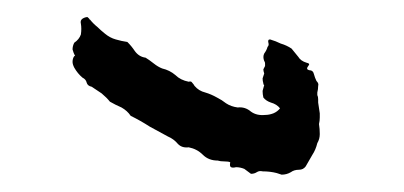

<svg xmlns="http://www.w3.org/2000/svg" viewBox="-20 -398 476 226"><path d="M83 -377.9Q84 -377 85 -376Q85 -375 85.9 -375Q89.8 -370.1 94.7 -366.2Q98.6 -362.3 103.5 -358.4Q109.4 -353.5 116.2 -351.6Q123 -349.6 129.9 -348.6Q134.8 -343.8 138.7 -337.9Q143.6 -331.1 151.4 -330.1Q156.2 -327.1 161.1 -323.2Q166 -319.3 170.9 -317.4Q179.7 -315.4 186.5 -309.6Q192.4 -303.7 202.1 -301.8Q205.1 -302.7 206.1 -300.8Q208 -298.8 209 -296.9Q213.9 -291 221.7 -289.1Q228.5 -287.1 235.4 -283.2Q241.2 -280.3 246.1 -276.4Q252 -272.5 259.8 -271.5Q268.6 -272.5 275.4 -266.6Q282.2 -261.7 292 -262.7Q296.9 -262.7 301.8 -264.6Q306.6 -266.6 309.6 -270.5Q305.7 -275.4 298.8 -277.3Q293 -279.3 290 -283.2Q289.1 -287.1 289.1 -291Q290 -293.9 291 -297.9Q291 -297.9 290 -298.8Q290 -298.8 290 -299.8Q289.1 -302.7 289.1 -305.7Q290 -308.6 291 -311.5Q290 -314.5 290 -316.4Q291 -318.4 292 -320.3Q292 -322.3 292 -323.2Q292 -325.2 291 -326.2Q289.1 -331.1 291 -335Q293.9 -338.9 294.9 -342.8Q296.9 -344.7 295.9 -347.7Q294.9 -351.6 297.9 -351.6Q304.7 -349.6 310.5 -346.7Q317.4 -344.7 323.2 -340.8Q327.1 -335.9 331.1 -331.1Q334 -326.2 340.8 -324.2Q345.7 -323.2 342.8 -320.3Q339.8 -316.4 343.8 -315.4Q348.6 -315.4 349.6 -310.5Q350.6 -306.6 352.5 -302.7Q355.5 -299.8 354.5 -296.9Q354.5 -293 353.5 -289.1Q353.5 -288.1 353.5 -288.1Q353.5 -287.1 353.5 -286.1Q354.5 -284.2 354.5 -281.2Q354.5 -279.3 354.5 -277.3Q355.5 -270.5 356.4 -264.6Q356.4 -261.7 356.4 -259.8Q356.4 -255.9 355.5 -252Q356.4 -246.1 356.4 -240.2Q356.4 -234.4 353.5 -229.5Q351.6 -221.7 347.7 -215.8Q343.8 -209 339.8 -202.1Q336.9 -198.2 332 -198.2Q326.2 -198.2 322.3 -195.3Q317.4 -192.4 311.5 -192.4Q308.6 -193.4 305.7 -194.3Q297.9 -196.3 289.1 -196.3Q285.2 -197.3 282.2 -195.3Q279.3 -193.4 275.4 -193.4Q271.5 -196.3 267.6 -199.2Q262.7 -201.2 257.8 -201.2Q253.9 -200.2 252 -201.2Q250 -202.1 251 -207Q249 -208 244.1 -208Q239.3 -208 236.3 -209Q225.6 -209 218.8 -215.8Q211.9 -222.7 202.1 -224.6Q194.3 -223.6 189.5 -228.5Q184.6 -234.4 177.7 -237.3Q167 -243.2 156.2 -249Q145.5 -255.9 133.8 -261.7Q129.9 -267.6 123 -271.5Q116.2 -274.4 109.4 -278.3Q105.5 -283.2 99.6 -288.1Q93.8 -292 87.9 -295.9Q83 -296.9 82 -300.8Q81.1 -304.7 77.1 -306.6Q71.3 -311.5 67.4 -318.4Q65.4 -322.3 65.4 -325.2Q65.4 -329.1 67.4 -332Q67.4 -332 67.4 -332Q68.4 -332 68.4 -332Q66.4 -335.9 65.4 -339.8Q65.4 -343.8 67.4 -347.7Q73.2 -351.6 75.2 -357.4Q76.2 -364.3 75.2 -370.1Q74.2 -374 77.1 -376Q80.1 -377.9 83 -377.9Z"/></svg>

Font: YzWr
Style: Regular
Weight: 400
Version: Version 1.0